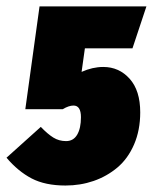

<svg xmlns="http://www.w3.org/2000/svg" viewBox="-43 -554 478 593"><path d="M409.2 -534.2 366.2 -404.8H219.2L209 -332Q242.7 -347.2 275.9 -347.2Q324.7 -347.2 357.4 -310.8Q390.1 -274.4 390.1 -207Q390.1 -151.9 371.1 -107.9Q352.1 -64 319.6 -36.6Q287.1 -9.3 246.1 4.9Q205.1 19 159.2 19Q96.7 19 54.7 -2.9Q12.7 -24.9 -22.9 -66.9L83 -162.1Q104 -140.1 121.6 -129.2Q139.2 -118.2 161.1 -118.2Q183.6 -118.2 195.3 -137.9Q207 -157.7 207 -191.9Q207 -228 184.1 -228Q169.4 -228 150.9 -216.8H35.2L79.1 -534.2Z"/></svg>

Font: Fira Sans Compressed Heavy
Style: Italic
Weight: 900
Width: 3
Italic angle: -8°
Designer: Carrois Corporate & Edenspiekermann AG
Foundry: Carrois Corporate GbR & Edenspiekermann AG
Version: Version 4.203;PS 004.203;hotconv 1.0.88;makeotf.lib2.5.64775